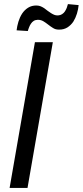

<svg xmlns="http://www.w3.org/2000/svg" viewBox="-20 -917 404 937"><path d="M363.8 -892.1 311.5 -897C310.1 -891.1 308.1 -884.8 305.7 -878.4C303.2 -872.1 299.8 -866.2 296.4 -860.8C292.5 -855.5 288.1 -851.1 282.7 -847.7C277.3 -844.2 271 -842.3 263.7 -841.8C256.8 -841.3 250.5 -842.3 244.6 -844.7C238.8 -847.2 233.4 -850.1 228 -853.5C222.7 -856.9 217.3 -860.4 211.9 -864.7C206.5 -869.1 201.2 -873 195.8 -877C190.4 -880.4 184.6 -883.8 178.7 -886.2C172.9 -888.7 166.5 -889.6 159.2 -890.1C143.1 -890.6 128.9 -886.7 117.2 -879.4C105.5 -872.1 95.7 -862.3 87.9 -850.6C80.1 -838.4 74.2 -825.2 69.8 -811C65.4 -796.4 62.5 -782.2 61 -769L115.7 -765.6C117.2 -771.5 119.6 -777.8 122.1 -784.2C124.5 -790.5 127.4 -796.4 131.3 -801.8C134.8 -807.1 139.2 -811.5 144.5 -814.9C149.9 -818.4 155.8 -819.8 163.1 -820.3C173.3 -820.8 182.1 -818.4 190.4 -814C198.7 -809.1 206.5 -803.7 214.4 -797.4C222.2 -791 230.5 -785.6 238.8 -780.3C247.1 -774.9 256.3 -772.5 267.1 -772.5C283.2 -772 297.4 -775.9 309.1 -783.2C320.3 -790.5 330.1 -799.8 337.9 -811.5C345.2 -823.2 351.1 -836.4 355.5 -850.6C359.9 -864.7 362.3 -878.4 363.8 -892.1ZM26.9 0H114.3L237.8 -710.9H150.4Z"/></svg>

Font: Roboto Condensed
Style: Italic
Weight: 400
Designer: Google
Version: Version 1.000;PS 001.000;hotconv 1.0.88;makeotf.lib2.5.64775